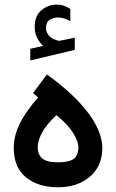

<svg xmlns="http://www.w3.org/2000/svg" viewBox="-20 -793 490 811"><path d="M161.6 -599.1Q146 -614.7 136.2 -634.3Q126.5 -653.8 126.5 -680.2Q126.5 -726.1 155 -749.8Q183.6 -773.4 217.3 -773.4Q237.8 -773.4 250.5 -768.6Q263.2 -763.7 276.9 -755.4L277.3 -703.6Q262.7 -711.4 250.7 -715.3Q238.8 -719.2 224.1 -719.2Q208.5 -719.2 191.4 -710.2Q174.3 -701.2 174.3 -673.8Q174.8 -658.2 185.3 -644Q195.8 -629.9 219.7 -623Q222.2 -622.6 224.6 -621.6Q227.1 -620.6 230 -620.6Q232.4 -620.6 234.4 -621.1L295.9 -633.8V-582.5L107.9 -537.6V-586.9ZM178.2 -478.5Q292 -396.5 352.1 -316.7Q412.1 -236.8 412.1 -168Q412.1 -91.8 359.9 -46.9Q307.6 -2 225.1 -2Q141.1 -2 89.6 -43.9Q38.1 -85.9 38.1 -168Q38.1 -219.2 63.5 -270.8Q88.9 -322.3 141.1 -381.3L119.6 -399.9ZM218.8 -306.6Q176.8 -268.6 158 -233.4Q139.2 -198.2 139.2 -170.4Q139.2 -141.1 158 -124.3Q176.8 -107.4 224.6 -107.4Q273.4 -107.4 292.2 -122.6Q311 -137.7 311 -170.9Q311 -195.8 288.8 -231.4Q266.6 -267.1 218.8 -306.6Z"/></svg>

Font: Vazir Medium WOL
Style: Medium-WOL
Weight: 500
Designer: Saber Rastikerdar
Foundry: Saber Rastikerdar
Version: Version 27.0.1